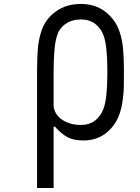

<svg xmlns="http://www.w3.org/2000/svg" viewBox="-20 -697 707 967"><path d="M388 -599Q341.8 -599 309.6 -576.2Q277.3 -553.4 266.3 -513.7Q250 -462.9 250 -333.3V-159.5Q257.2 -116.5 295.9 -92.1Q334.6 -67.7 388 -67.7Q429.7 -67.7 459 -90.2Q488.3 -112.6 502.6 -153Q520.8 -205.7 520.8 -333.3Q520.8 -460.9 503.3 -513.7Q489.6 -553.4 460 -576.2Q430.3 -599 388 -599ZM388 -677.1Q459 -677.1 509.4 -638.7Q559.9 -600.3 581.4 -539.7Q595.7 -497.4 599.9 -451.2Q604.2 -404.9 604.2 -333.3Q604.2 -282.6 603.5 -256.2Q602.9 -229.8 598 -193Q593.1 -156.2 583.3 -127Q563.2 -66.4 515.6 -28Q468.1 10.4 401 10.4Q350.3 10.4 319.7 -6.2Q289.1 -22.8 256.5 -59.2H250V250H166.7V-333.3Q166.7 -404.9 170.6 -451.2Q174.5 -497.4 188.2 -539.7Q207.7 -600.3 260.4 -638.7Q313.2 -677.1 388 -677.1Z"/></svg>

Font: Monoid
Style: Regular
Weight: 400
Width: 4
Monospace: yes
Designer: Andreas Larsen (@larsenwork)
Version: Version 0.61